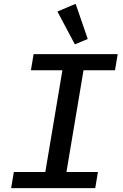

<svg xmlns="http://www.w3.org/2000/svg" viewBox="-20 -980 640 1000"><path d="M38 0 52 -84H216L305 -614H141L155 -698H593L579 -614H415L326 -84H490L476 0ZM279 -920 374 -960 437 -777 370 -749Z"/></svg>

Font: IBM Plex Mono Medium
Style: Italic
Weight: 500
Italic angle: -9°
Monospace: yes
Designer: Mike Abbink, Paul van der Laan, Pieter van Rosmalen
Foundry: Bold Monday
Version: Version 2.3